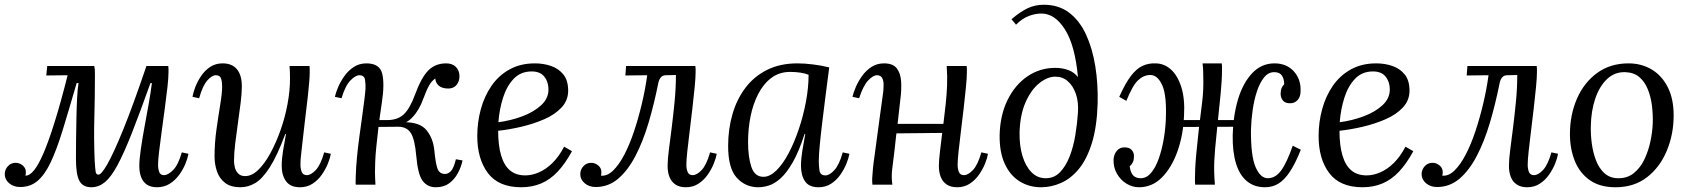

<svg xmlns="http://www.w3.org/2000/svg" viewBox="-24 -778 7117 809"><path d="M61 10Q33 10 14.5 -6Q-4 -22 -4 -44Q-4 -63 9 -77.5Q22 -92 42 -92Q58 -92 71.5 -81Q85 -70 85 -53Q85 -48 84.5 -44.5Q84 -41 83 -38Q100 -37 119 -60Q138 -83 159.5 -133Q181 -183 206.5 -264.5Q232 -346 261 -461L171 -460L175 -500H373Q375 -492 375.5 -483.5Q376 -475 376 -466Q376 -373 373.5 -282.5Q371 -192 375 -100Q377 -67 379 -54.5Q381 -42 391 -42Q403 -42 428.5 -86.5Q454 -131 495 -231.5Q536 -332 593 -500H685Q686 -493 686 -487.5Q686 -482 686 -474Q686 -451 681.5 -410.5Q677 -370 670.5 -322Q664 -274 657.5 -226Q651 -178 646.5 -140.5Q642 -103 642 -84Q642 -66 647 -53Q652 -40 667 -40Q684 -40 705.5 -61.5Q727 -83 742 -136L770 -130Q767 -112 757.5 -88.5Q748 -65 731.5 -42Q715 -19 691.5 -4Q668 11 637 11Q611 11 594.5 -0.5Q578 -12 570.5 -32Q563 -52 563 -79Q563 -105 569 -147Q575 -189 584 -238.5Q593 -288 602 -337.5Q611 -387 616 -428H610Q565 -302 531.5 -217Q498 -132 471 -82Q444 -32 418 -10.5Q392 11 361 11Q325 11 310.5 -16Q296 -43 296 -109Q296 -145 296.5 -190Q297 -235 298 -281.5Q299 -328 301 -367Q303 -406 307 -428H299Q266 -314 240.5 -231Q215 -148 190 -95Q165 -42 134.5 -16Q104 10 61 10Z M989 11Q949 11 925 -7Q901 -25 890.5 -55Q880 -85 880 -119Q880 -175 888 -232Q896 -289 904 -337.5Q912 -386 912 -414Q912 -433 907.5 -447Q903 -461 885 -461Q869 -461 849.5 -439Q830 -417 815 -364L787 -370Q790 -388 799 -411.5Q808 -435 823.5 -458Q839 -481 861.5 -496Q884 -511 914 -511Q954 -511 974.5 -486Q995 -461 995 -414Q995 -386 990 -345Q985 -304 978.5 -259.5Q972 -215 967 -173Q962 -131 962 -99Q962 -88 965.5 -73Q969 -58 979.5 -47Q990 -36 1009 -36Q1037 -36 1064 -62Q1091 -88 1115 -132Q1139 -176 1158 -229.5Q1177 -283 1187.5 -339.5Q1198 -396 1198 -447Q1198 -462 1197.5 -474.5Q1197 -487 1196 -500H1280Q1281 -493 1281 -487.5Q1281 -482 1281 -474Q1281 -457 1279 -433.5Q1277 -410 1273 -371.5Q1269 -333 1261 -270Q1254 -212 1250.5 -179Q1247 -146 1245 -129.5Q1243 -113 1242.5 -104Q1242 -95 1242 -84Q1242 -66 1247.5 -53Q1253 -40 1269 -40Q1286 -40 1306.5 -61.5Q1327 -83 1342 -136L1370 -130Q1367 -112 1357.5 -88.5Q1348 -65 1332 -42Q1316 -19 1293 -4Q1270 11 1240 11Q1200 11 1181.5 -14Q1163 -39 1163 -79Q1163 -108 1168.5 -142Q1174 -176 1181 -213H1178Q1144 -122 1113 -73.5Q1082 -25 1052 -7Q1022 11 989 11Z M1812 11Q1778 11 1757.5 -15Q1737 -41 1730 -120Q1724 -191 1707 -217.5Q1690 -244 1654 -244L1547 -243L1548 -272H1681V-263Q1746 -263 1773.5 -229Q1801 -195 1806 -145Q1811 -93 1818.5 -70Q1826 -47 1848 -45Q1864 -44 1876 -57Q1888 -70 1897 -107L1925 -102Q1919 -74 1905 -48Q1891 -22 1868.5 -5.5Q1846 11 1812 11ZM1475 0Q1474 -6 1474.5 -15Q1475 -24 1475 -36Q1476 -72 1480 -114.5Q1484 -157 1490 -200.5Q1496 -244 1501.5 -284Q1507 -324 1511 -355.5Q1515 -387 1516 -403Q1517 -423 1514 -442Q1511 -461 1490 -461Q1474 -461 1452.5 -439Q1431 -417 1415 -364L1387 -370Q1391 -388 1401 -411.5Q1411 -435 1427.5 -458Q1444 -481 1467 -496Q1490 -511 1520 -511Q1576 -511 1586.5 -467.5Q1597 -424 1585 -346Q1576 -287 1570.5 -240.5Q1565 -194 1561.5 -158.5Q1558 -123 1557 -97.5Q1556 -72 1556 -55Q1556 -43 1556.5 -29Q1557 -15 1558 0ZM1607 -254V-272Q1651 -272 1677 -296Q1703 -320 1725 -380Q1751 -451 1780.5 -481Q1810 -511 1856 -511Q1882 -511 1897 -496Q1912 -481 1912 -456Q1912 -436 1900 -420.5Q1888 -405 1865 -405Q1840 -405 1826 -416Q1812 -427 1810 -447Q1796 -438 1785 -419.5Q1774 -401 1760 -363Q1743 -315 1714.5 -284.5Q1686 -254 1652 -254Z M2230 -511Q2266 -511 2298 -500Q2330 -489 2350 -464Q2370 -439 2370 -396Q2370 -355 2342 -325Q2314 -295 2269 -275.5Q2224 -256 2173 -244Q2122 -232 2075 -227Q2075 -165 2087.5 -123Q2100 -81 2125 -60Q2150 -39 2189 -39Q2218 -39 2247.5 -52Q2277 -65 2304 -91.5Q2331 -118 2353 -160L2386 -141Q2358 -89 2326 -55Q2294 -21 2256 -5Q2218 11 2172 11Q2077 11 2032 -48.5Q1987 -108 1987 -205Q1987 -263 2002 -318Q2017 -373 2047 -416.5Q2077 -460 2123 -485.5Q2169 -511 2230 -511ZM2216 -477Q2170 -477 2140.5 -446Q2111 -415 2095.5 -366Q2080 -317 2076 -263Q2129 -270 2177 -288Q2225 -306 2256 -334.5Q2287 -363 2287 -401Q2287 -433 2269.5 -455Q2252 -477 2216 -477Z M2486 10Q2458 10 2439.5 -6Q2421 -22 2421 -44Q2421 -63 2434 -77.5Q2447 -92 2467 -92Q2483 -92 2496.5 -81Q2510 -70 2510 -53Q2510 -48 2509.5 -44.5Q2509 -41 2508 -38Q2534 -35 2559 -59Q2584 -83 2606.5 -126Q2629 -169 2647.5 -224.5Q2666 -280 2680.5 -341Q2695 -402 2703 -461L2611 -460L2614 -500H2906Q2907 -493 2907 -487.5Q2907 -482 2907 -474Q2907 -451 2903 -410.5Q2899 -370 2893.5 -322Q2888 -274 2882 -226Q2876 -178 2872 -140.5Q2868 -103 2868 -84Q2868 -66 2873.5 -53Q2879 -40 2895 -40Q2912 -40 2932.5 -61.5Q2953 -83 2968 -136L2996 -130Q2993 -112 2983.5 -88.5Q2974 -65 2958 -42Q2942 -19 2919 -4Q2896 11 2866 11Q2839 11 2822 -0.5Q2805 -12 2797 -32Q2789 -52 2789 -79Q2789 -106 2794.5 -148Q2800 -190 2806.5 -242Q2813 -294 2818.5 -350.5Q2824 -407 2824 -462L2782 -461Q2768 -461 2760.5 -452Q2753 -443 2750 -429Q2732 -339 2708.5 -260Q2685 -181 2653 -120Q2621 -59 2580 -24.5Q2539 10 2486 10Z M3336 -511Q3366 -511 3402 -506.5Q3438 -502 3470 -494Q3462 -434 3454.5 -374.5Q3447 -315 3440.5 -261.5Q3434 -208 3430 -165.5Q3426 -123 3426 -99Q3426 -79 3429 -59Q3432 -39 3454 -39Q3471 -39 3491.5 -61Q3512 -83 3527 -136L3555 -130Q3552 -112 3542.5 -88.5Q3533 -65 3517 -42Q3501 -19 3478 -4Q3455 11 3425 11Q3385 11 3368 -14Q3351 -39 3351 -79Q3351 -108 3356.5 -142Q3362 -176 3369 -213H3366Q3342 -139 3316.5 -94.5Q3291 -50 3265.5 -27Q3240 -4 3216 3.5Q3192 11 3171 11Q3117 11 3080.5 -29Q3044 -69 3044 -163Q3044 -233 3062 -296Q3080 -359 3116.5 -407.5Q3153 -456 3208 -483.5Q3263 -511 3336 -511ZM3305 -475Q3260 -475 3226.5 -450Q3193 -425 3171 -382.5Q3149 -340 3138.5 -287.5Q3128 -235 3128 -180Q3128 -116 3142 -74.5Q3156 -33 3193 -33Q3220 -33 3247.5 -60Q3275 -87 3299 -132.5Q3323 -178 3342 -234.5Q3361 -291 3372 -350Q3383 -409 3383 -463Q3368 -469 3348 -472Q3328 -475 3305 -475Z M4009 11Q3982 11 3965 -0.5Q3948 -12 3940 -32Q3932 -52 3932 -79Q3932 -102 3936.5 -138.5Q3941 -175 3946 -218L3753 -216Q3749 -178 3744.5 -139.5Q3740 -101 3735 -63Q3733 -44 3733.5 -29Q3734 -14 3736 0H3652Q3651 -7 3651 -12.5Q3651 -18 3651 -26Q3652 -43 3654 -65.5Q3656 -88 3661.5 -125.5Q3667 -163 3675 -226Q3683 -285 3687.5 -318Q3692 -351 3694.5 -368.5Q3697 -386 3698 -395.5Q3699 -405 3699 -416Q3700 -434 3694 -447.5Q3688 -461 3671 -461Q3655 -461 3634 -439Q3613 -417 3596 -364L3568 -370Q3572 -388 3582 -411.5Q3592 -435 3608.5 -458Q3625 -481 3648 -496Q3671 -511 3701 -511Q3739 -511 3755 -489.5Q3771 -468 3773 -434Q3775 -400 3770 -362Q3767 -336 3764 -309Q3761 -282 3758 -256H3951Q3957 -304 3961 -342Q3965 -380 3966.5 -417Q3968 -454 3965 -500H4049Q4050 -493 4050 -487.5Q4050 -482 4050 -474Q4050 -451 4046 -410.5Q4042 -370 4036.5 -322Q4031 -274 4025 -226Q4019 -178 4015 -140.5Q4011 -103 4011 -84Q4011 -66 4016.5 -53Q4022 -40 4038 -40Q4055 -40 4075.5 -61.5Q4096 -83 4111 -136L4139 -130Q4136 -112 4126.5 -88.5Q4117 -65 4101 -42Q4085 -19 4062 -4Q4039 11 4009 11Z M4363 11Q4312 11 4272 -14Q4232 -39 4209.5 -88Q4187 -137 4188 -209Q4190 -293 4221.5 -357Q4253 -421 4305.5 -456.5Q4358 -492 4422 -492Q4453 -492 4478 -482.5Q4503 -473 4518 -453Q4506 -586 4463.5 -653.5Q4421 -721 4364 -721Q4338 -721 4310.5 -710.5Q4283 -700 4257 -674L4238 -697Q4274 -728 4305.5 -743Q4337 -758 4374 -758Q4437 -758 4481 -724.5Q4525 -691 4552 -632.5Q4579 -574 4591 -499.5Q4603 -425 4601 -343Q4598 -244 4577 -176Q4556 -108 4522.5 -67Q4489 -26 4447.5 -7.5Q4406 11 4363 11ZM4382 -27Q4418 -27 4442.5 -52.5Q4467 -78 4483 -119Q4499 -160 4507 -209Q4515 -258 4518 -304Q4521 -349 4509 -383Q4497 -417 4475 -436Q4453 -455 4423 -455Q4389 -455 4354.5 -427Q4320 -399 4297 -346.5Q4274 -294 4272 -220Q4271 -165 4284 -121.5Q4297 -78 4322 -52.5Q4347 -27 4382 -27Z M4775 11Q4747 11 4722 -4.5Q4697 -20 4682 -46.5Q4667 -73 4668 -106Q4670 -130 4682.5 -143.5Q4695 -157 4712 -157Q4734 -158 4744.5 -146Q4755 -134 4754 -118Q4754 -105 4749.5 -95Q4745 -85 4736 -77Q4740 -49 4751.5 -38Q4763 -27 4782 -27Q4807 -27 4826 -49.5Q4845 -72 4858 -108.5Q4871 -145 4878.5 -187Q4886 -229 4888 -269Q4893 -374 4873.5 -418Q4854 -462 4823 -462Q4795 -462 4771.5 -440Q4748 -418 4722 -353L4692 -370Q4718 -428 4741.5 -458.5Q4765 -489 4790 -500.5Q4815 -512 4844 -511Q4881 -511 4909.5 -485.5Q4938 -460 4953.5 -411Q4969 -362 4965 -292Q4962 -210 4937.5 -141Q4913 -72 4872 -30.5Q4831 11 4775 11ZM5306 11Q5261 11 5230 -14.5Q5199 -40 5184 -89Q5169 -138 5170 -208Q5172 -291 5192.5 -359.5Q5213 -428 5252 -469.5Q5291 -511 5346 -511Q5397 -511 5427.5 -477.5Q5458 -444 5456 -394Q5456 -370 5443.5 -356.5Q5431 -343 5414 -343Q5392 -342 5382 -354Q5372 -366 5372 -382Q5372 -396 5375.5 -405.5Q5379 -415 5387 -423Q5387 -445 5377.5 -459.5Q5368 -474 5345 -474Q5320 -474 5302 -451.5Q5284 -429 5272 -392.5Q5260 -356 5254 -313.5Q5248 -271 5247 -231Q5246 -121 5266.5 -74Q5287 -27 5318 -27Q5350 -27 5374 -59.5Q5398 -92 5423 -164L5457 -147Q5434 -89 5411 -54.5Q5388 -20 5363 -4.5Q5338 11 5306 11ZM5012 0Q5011 -7 5011 -12.5Q5011 -18 5011 -26Q5011 -43 5012 -66.5Q5013 -90 5016.5 -129Q5020 -168 5027 -231Q5034 -290 5041 -345Q5048 -400 5046 -457Q5046 -469 5045.5 -482.5Q5045 -496 5043 -511H5124Q5125 -504 5125 -498.5Q5125 -493 5125 -485Q5125 -443 5119.5 -386Q5114 -329 5107.5 -268.5Q5101 -208 5096 -152Q5091 -96 5092 -55Q5092 -43 5093 -29Q5094 -15 5095 0ZM4938 -243 4939 -272H5189V-244Z M5775 -511Q5811 -511 5843 -500Q5875 -489 5895 -464Q5915 -439 5915 -396Q5915 -355 5887 -325Q5859 -295 5814 -275.5Q5769 -256 5718 -244Q5667 -232 5620 -227Q5620 -165 5632.5 -123Q5645 -81 5670 -60Q5695 -39 5734 -39Q5763 -39 5792.5 -52Q5822 -65 5849 -91.5Q5876 -118 5898 -160L5931 -141Q5903 -89 5871 -55Q5839 -21 5801 -5Q5763 11 5717 11Q5622 11 5577 -48.5Q5532 -108 5532 -205Q5532 -263 5547 -318Q5562 -373 5592 -416.5Q5622 -460 5668 -485.5Q5714 -511 5775 -511ZM5761 -477Q5715 -477 5685.5 -446Q5656 -415 5640.5 -366Q5625 -317 5621 -263Q5674 -270 5722 -288Q5770 -306 5801 -334.5Q5832 -363 5832 -401Q5832 -433 5814.5 -455Q5797 -477 5761 -477Z M6031 10Q6003 10 5984.5 -6Q5966 -22 5966 -44Q5966 -63 5979 -77.5Q5992 -92 6012 -92Q6028 -92 6041.5 -81Q6055 -70 6055 -53Q6055 -48 6054.5 -44.5Q6054 -41 6053 -38Q6079 -35 6104 -59Q6129 -83 6151.5 -126Q6174 -169 6192.5 -224.5Q6211 -280 6225.5 -341Q6240 -402 6248 -461L6156 -460L6159 -500H6451Q6452 -493 6452 -487.5Q6452 -482 6452 -474Q6452 -451 6448 -410.5Q6444 -370 6438.5 -322Q6433 -274 6427 -226Q6421 -178 6417 -140.5Q6413 -103 6413 -84Q6413 -66 6418.5 -53Q6424 -40 6440 -40Q6457 -40 6477.5 -61.5Q6498 -83 6513 -136L6541 -130Q6538 -112 6528.5 -88.5Q6519 -65 6503 -42Q6487 -19 6464 -4Q6441 11 6411 11Q6384 11 6367 -0.5Q6350 -12 6342 -32Q6334 -52 6334 -79Q6334 -106 6339.5 -148Q6345 -190 6351.5 -242Q6358 -294 6363.5 -350.5Q6369 -407 6369 -462L6327 -461Q6313 -461 6305.5 -452Q6298 -443 6295 -429Q6277 -339 6253.5 -260Q6230 -181 6198 -120Q6166 -59 6125 -24.5Q6084 10 6031 10Z M6838 -511Q6892 -511 6935 -485.5Q6978 -460 7003 -411Q7028 -362 7028 -292Q7028 -212 6999 -142.5Q6970 -73 6915.5 -31Q6861 11 6783 11Q6717 11 6674.5 -19Q6632 -49 6611.5 -100Q6591 -151 6591 -213Q6591 -294 6620.5 -362Q6650 -430 6705.5 -470.5Q6761 -511 6838 -511ZM6823 -474Q6779 -475 6747 -444.5Q6715 -414 6697.5 -362Q6680 -310 6679 -246Q6678 -212 6683 -174Q6688 -136 6700.5 -103Q6713 -70 6735.5 -49Q6758 -28 6792 -27Q6832 -26 6860 -48.5Q6888 -71 6905 -107Q6922 -143 6930.5 -184Q6939 -225 6940 -261Q6941 -296 6936.5 -333Q6932 -370 6919 -402Q6906 -434 6883 -453.5Q6860 -473 6823 -474Z"/></svg>

Font: Lora
Style: Italic
Weight: 400
Italic angle: -3°
Designer: Olga Karpushina, Alexei Vanyashin (Cyrillic)
Foundry: Cyreal
Version: Version 3.008